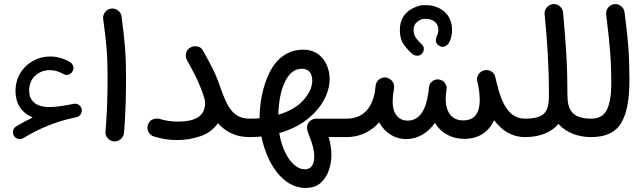

<svg xmlns="http://www.w3.org/2000/svg" viewBox="-20 -658 3202 955"><path d="M49.3 17.6C59.1 33.2 73.7 33.7 79.1 33.7C85.4 33.7 90.8 32.2 96.2 28.8C178.7 -21.5 264.6 -55.7 354.5 -73.7C355.5 -73.7 356.4 -73.7 357.4 -74.2L363.3 -75.7H363.8L364.3 -76.2C379.4 -81.5 387.2 -96.2 387.2 -107.9C387.2 -109.9 387.2 -111.8 386.7 -114.3C385.7 -120.1 383.3 -125.5 378.9 -130.4C372.1 -138.2 363.8 -142.1 354.5 -142.1H354C351.6 -142.1 349.1 -142.1 346.7 -141.6L322.3 -136.7C287.1 -130.4 251.5 -125.5 226.1 -125.5C154.3 -125.5 125 -160.2 125 -207.5C125 -238.3 135.3 -263.2 155.3 -281.7C175.3 -299.8 199.7 -309.1 227.5 -309.1C251.5 -309.1 274.9 -302.2 297.9 -288.6C302.2 -286.1 306.6 -285.2 311 -285.2C318.8 -285.2 335 -289.1 342.8 -307.1C344.7 -311.5 345.7 -315.4 345.7 -319.3C345.7 -327.6 341.8 -342.3 324.2 -351.6C293 -369.1 260.7 -377 229.5 -377C198.7 -377 169.9 -369.6 144 -355C91.3 -325.7 57.1 -272.5 57.1 -204.6C57.1 -144.5 86.4 -96.7 142.6 -73.7C114.7 -60.5 87.4 -45.4 60.5 -29.3C44.9 -19.5 44.4 -4.9 44.4 0.5C44.4 6.8 45.9 12.2 49.3 17.6Z M493.2 -563.5C510.3 -438 515.1 -382.8 515.1 -268.6C515.1 -225.1 514.2 -180.7 512.7 -134.3C510.7 -87.9 508.3 -44.4 504.9 -4.4C504.4 -2.9 504.4 -1 504.4 0.5C504.4 21.5 521.5 43 546.9 45.4H550.8C572.3 45.4 594.7 27.8 596.7 2.9C604 -77.6 606.9 -175.8 606.9 -264.2C606.9 -385.3 601.6 -448.7 584.5 -575.7C582 -600.6 559.1 -615.7 539.1 -615.7C537.1 -615.7 535.2 -615.7 532.7 -615.2C507.8 -611.8 492.7 -589.8 492.7 -568.8C492.7 -567.4 492.7 -565.4 493.2 -563.5Z M715.3 -35.6C713.9 -31.2 713.4 -27.3 713.4 -22.9C713.4 -7.8 722.7 14.6 746.6 21C789.6 34.2 821.3 38.6 864.3 38.6C901.9 38.6 939 32.2 976.6 19.5C1013.7 6.8 1043 -14.6 1064 -45.4C1099.1 -5.9 1148.4 23.9 1220.7 23.9H1221.2C1246.6 23.9 1267.1 3.4 1267.1 -22C1267.1 -47.4 1246.6 -67.9 1221.2 -67.9H1220.7C1138.2 -68.8 1110.4 -127 1077.1 -220.2C1064.9 -256.8 1051.8 -288.6 1038.1 -315.9C1024.4 -343.3 1008.3 -373 990.2 -405.3C983.9 -416.5 976.6 -422.9 968.3 -425.3C960 -427.2 953.6 -428.2 949.7 -428.2C941.4 -428.2 934.1 -425.8 926.8 -421.4C915.5 -415 909.2 -407.7 907.2 -399.4C905.3 -391.1 904.3 -384.8 904.3 -380.9C904.3 -372.6 906.2 -365.2 910.6 -357.9C928.7 -325.2 944.3 -296.4 956.5 -271C968.8 -245.6 980 -218.8 989.7 -189.9C990.7 -187.5 991.7 -185.1 992.2 -182.6L993.2 -179.7C997.6 -168 1000 -156.2 1000 -145C1000 -84 957.5 -53.2 864.3 -53.2C833.5 -53.2 802.7 -57.6 772.5 -66.9C768.1 -67.9 764.2 -68.4 760.3 -68.4C743.2 -68.4 722.7 -60.5 715.3 -35.6Z M1175.3 -22C1175.3 3.4 1195.8 23.9 1221.2 23.9C1241.2 23.9 1260.7 22.9 1280.3 21C1305.2 145.5 1380.9 276.9 1500 276.9C1531.7 276.9 1556.6 268.1 1575.7 251C1594.2 233.9 1607.9 212.4 1616.2 187.5C1624.5 162.1 1628.4 137.2 1628.4 113.3C1628.4 82 1623 50.8 1614.7 23.9H1704.6C1730 23.9 1750.5 3.4 1750.5 -22C1750.5 -47.4 1730 -67.9 1704.6 -67.9H1553.2C1527.3 -67.9 1506.8 -47.4 1506.8 -22.5C1506.8 -12.2 1512.7 3.4 1518.6 19C1531.7 48.8 1543 87.9 1543 120.6C1543 157.2 1530.3 184.1 1495.6 184.1C1441.4 184.1 1386.7 110.8 1369.1 3.9C1421.4 -11.2 1466.3 -32.7 1503.9 -61.5C1578.6 -118.2 1619.6 -192.9 1619.6 -266.6C1619.6 -290 1614.7 -313 1605 -335C1585 -379.4 1546.4 -411.1 1490.2 -411.1C1408.7 -411.1 1353.5 -364.3 1319.8 -295.9C1286.1 -227.1 1271.5 -143.6 1271 -69.8C1254.9 -68.4 1238.3 -67.9 1221.2 -67.9C1195.8 -67.9 1175.3 -47.4 1175.3 -22ZM1481.4 -315.9C1518.6 -315.9 1533.2 -290.5 1533.2 -256.8C1533.2 -226.6 1519.5 -195.3 1491.7 -162.6C1463.9 -129.9 1421.4 -104.5 1364.3 -87.4C1366.2 -155.3 1377.4 -210 1397.9 -252.4C1418.5 -294.9 1446.3 -315.9 1481.4 -315.9Z M1658.7 -22C1658.7 3.4 1679.2 23.9 1704.6 23.9C1770.5 23.9 1825.7 -4.4 1866.2 -49.3C1893.6 1 1940.9 33.7 2001 33.7C2059.6 33.7 2107.9 2.4 2143.1 -46.4C2173.8 2.9 2224.6 32.7 2289.6 32.7C2360.4 32.7 2411.6 -2 2437.5 -60.1C2476.6 -7.8 2527.3 23.9 2591.3 23.9H2591.8C2617.2 23.9 2637.7 3.4 2637.7 -22C2637.7 -47.4 2617.2 -67.9 2591.8 -67.9H2591.3C2517.1 -67.9 2476.1 -131.8 2448.2 -254.9L2445.3 -268.1L2443.8 -273.9C2439.5 -298.8 2416 -309.6 2399.9 -309.6C2396 -309.6 2392.1 -309.1 2388.2 -308.1C2377.9 -305.7 2369.1 -299.8 2362.8 -291.5C2356 -283.2 2352.5 -273.9 2352.5 -264.2C2352.5 -260.7 2353 -256.8 2354 -252.9C2362.3 -220.2 2366.2 -189.5 2366.2 -160.6C2366.2 -96.7 2341.8 -59.1 2283.7 -59.1C2224.6 -59.1 2196.8 -103 2196.8 -167.5C2196.8 -173.8 2197.3 -180.2 2197.8 -187.5C2199.2 -196.8 2200.2 -205.6 2201.2 -214.8C2201.7 -216.3 2201.7 -218.3 2201.7 -219.7C2201.7 -227.1 2199.7 -233.4 2196.3 -239.7C2189.5 -252.9 2178.7 -260.3 2163.6 -262.7C2161.1 -263.2 2159.2 -263.2 2157.2 -263.2C2138.2 -263.2 2117.2 -249.5 2113.8 -225.6C2112.3 -214.8 2111.3 -205.6 2110.8 -197.3C2098.6 -109.9 2066.4 -58.1 2007.8 -58.1C1960.4 -58.1 1933.1 -95.2 1933.1 -149.9C1933.1 -163.1 1933.6 -173.8 1936 -193.4C1937.5 -200.7 1938.5 -208.5 1939.5 -215.8L1939.9 -219.7C1940.4 -221.7 1940.4 -223.6 1940.4 -226.1C1940.4 -242.2 1930.7 -261.2 1911.6 -269C1907.2 -271 1902.8 -272 1897.9 -272.5C1896.5 -272.9 1895 -272.9 1893.6 -272.9C1892.1 -272.9 1890.6 -272.9 1889.2 -272.5C1871.1 -270.5 1854 -257.3 1849.6 -238.3C1849.1 -235.8 1848.6 -232.9 1848.1 -230.5V-229C1846.7 -218.8 1845.2 -209.5 1844.7 -202.1C1830.6 -120.1 1785.2 -67.9 1704.6 -67.9C1679.2 -67.9 1658.7 -47.4 1658.7 -22ZM1968.8 -509.3C1968.8 -480 1974.6 -457 1986.3 -439.9C1998 -422.9 2011.2 -407.2 2026.4 -393.1C2040 -380.9 2052.7 -380.9 2056.6 -380.9C2064 -380.9 2070.3 -383.3 2075.7 -388.2C2088.9 -399.9 2087.9 -412.6 2087.9 -416C2087.9 -423.3 2085.4 -429.7 2080.1 -435.1C2052.2 -461.9 2037.1 -478.5 2037.1 -509.3C2037.1 -527.3 2043.5 -540.5 2055.7 -549.8C2067.9 -559.1 2078.6 -563.5 2086.9 -564H2099.6C2131.3 -564 2160.2 -545.9 2160.2 -510.3C2160.2 -498 2157.2 -486.3 2151.4 -475.6C2148.9 -469.7 2147.9 -464.4 2147.9 -459C2147.9 -452.6 2148.4 -439.9 2164.6 -430.2C2170.4 -426.8 2176.3 -424.8 2181.6 -424.8C2189.9 -424.8 2206.5 -430.7 2214.8 -448.7C2224.1 -465.8 2228.5 -486.3 2228.5 -510.3C2228.5 -591.3 2164.1 -632.3 2099.6 -632.3H2082.5C2071.3 -631.8 2055.7 -627.4 2036.1 -618.2C1996.6 -600.1 1968.8 -564 1968.8 -509.3Z M2545.9 -22C2545.9 3.4 2566.4 23.9 2591.8 23.9C2662.6 23.9 2720.7 2 2757.8 -41.5C2796.4 2 2855.5 23.9 2920.4 23.9H2920.9C2946.3 23.9 2966.8 3.4 2966.8 -22C2966.8 -47.4 2946.3 -67.9 2920.9 -67.9H2920.4C2842.3 -67.9 2802.7 -96.7 2802.7 -180.2C2802.7 -182.6 2802.7 -184.6 2802.2 -186.5C2802.2 -261.7 2800.3 -331.5 2796.4 -395.5C2792.5 -459.5 2787.1 -525.9 2780.8 -595.7C2778.3 -621.1 2756.3 -637.7 2735.4 -637.7C2733.9 -637.7 2731.9 -637.7 2730.5 -637.2C2705.6 -634.8 2688.5 -613.3 2688.5 -591.8C2688.5 -590.3 2688.5 -588.4 2689 -586.9C2702.6 -445.8 2710.4 -331.5 2710.4 -180.2C2710.4 -136.7 2701.7 -107.4 2684.6 -91.8C2667 -75.7 2636.2 -67.9 2591.8 -67.9C2566.4 -67.9 2545.9 -47.4 2545.9 -22Z M2875 -22C2875 3.4 2895.5 23.9 2920.9 23.9C2991.7 23.9 3041.5 1 3069.3 -45.4C3097.2 -91.3 3110.8 -162.1 3110.8 -258.3C3110.8 -376 3105 -457.5 3086.4 -597.7C3083 -622.6 3060.5 -637.7 3041 -637.7C3039.1 -637.7 3037.1 -637.7 3034.7 -637.2C3009.8 -633.8 2994.6 -611.8 2994.6 -590.8C2994.6 -589.4 2994.6 -587.4 2995.1 -585.4C3015.1 -424.3 3020.5 -349.1 3020.5 -242.7C3020.5 -185.5 3013.2 -142.6 2999 -112.8C2984.9 -83 2958.5 -67.9 2920.9 -67.9C2895.5 -67.9 2875 -47.4 2875 -22Z"/></svg>

Font: Mikhak Medium
Style: Regular
Weight: 500
Designer: Amin Abedi
Version: Version 3.2